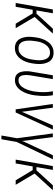

<svg xmlns="http://www.w3.org/2000/svg" viewBox="954 -1533 782 2730"><g transform="rotate(90 1345.0 -168.0)"><path d="M168.9 -528.3 76.7 0H22.5L114.3 -528.3ZM457.5 -528.3 195.8 -241.7H98.6L102.5 -295.4H174.3L387.7 -528.8ZM316.9 0 164.6 -252.9 204.6 -295.9 380.4 0Z M505.9 -236.8 512.2 -291Q518.6 -336.9 534.7 -381.3Q550.8 -425.8 578.1 -462.2Q605.5 -498.5 645 -519.5Q684.6 -540.5 736.3 -538.6Q787.1 -537.1 818.8 -514.4Q850.6 -491.7 867.2 -455.1Q883.8 -418.5 888.4 -376Q893.1 -333.5 888.2 -291.5L881.3 -236.8Q875 -191.4 858.6 -146.7Q842.3 -102.1 814.9 -65.9Q787.6 -29.8 748.3 -8.8Q709 12.2 656.2 10.7Q606 9.3 574.2 -13.7Q542.5 -36.6 526.1 -73.2Q509.8 -109.9 505.1 -152.3Q500.5 -194.8 505.9 -236.8ZM566.9 -291.5 559.6 -235.4Q556.6 -206.5 557.9 -173.1Q559.1 -139.6 568.8 -110.1Q578.6 -80.6 600.6 -61.3Q622.6 -42 660.2 -40.5Q701.2 -38.6 731 -56.2Q760.7 -73.7 780.3 -103Q799.8 -132.3 811.3 -167.5Q822.8 -202.6 827.1 -236.8L834.5 -292Q837.9 -321.3 836.2 -354.2Q834.5 -387.2 824.7 -417.2Q814.9 -447.3 792.7 -466.8Q770.5 -486.3 732.9 -487.8Q692.9 -489.3 663.8 -471.7Q634.8 -454.1 614.5 -424.3Q594.2 -394.5 582.5 -359.9Q570.8 -325.2 566.9 -291.5Z M1050.3 -528.3H1104.5L1049.8 -197.3Q1046.9 -177.7 1046.4 -151.4Q1045.9 -125 1051 -99.9Q1056.2 -74.7 1071.3 -58.1Q1086.4 -41.5 1115.2 -40.5Q1156.2 -39.1 1185.8 -61.5Q1215.3 -84 1234.6 -120.4Q1253.9 -156.7 1265.1 -196.3Q1276.4 -235.8 1281.2 -267.1Q1291 -332 1290.8 -398.2Q1290.5 -464.4 1277.8 -529.3L1334 -528.8Q1341.3 -485.4 1343.5 -441.9Q1345.7 -398.4 1343.3 -354.5Q1340.8 -310.5 1335 -268.1Q1329.1 -223.6 1314 -174.3Q1298.8 -125 1272.5 -82.8Q1246.1 -40.5 1207 -14.2Q1168 12.2 1112.8 10.3Q1070.3 8.8 1044.9 -10.5Q1019.5 -29.8 1007.6 -61Q995.6 -92.3 993.4 -128.7Q991.2 -165 995.1 -199.7Z M1557.1 -59.6 1763.7 -528.8H1821.8L1579.1 0H1537.6ZM1511.2 -528.3 1574.2 -52.7 1572.8 0H1535.2L1458 -528.3Z M2004.4 -49.8 1960 203.1H1906.7L1950.7 -49.8ZM1995.6 -120.1 2187 -528.8H2245.1L1991.7 0H1949.7ZM1929.7 -528.3 1982.9 -113.8 1984.9 0H1948.2L1877 -528.3Z M2396 -528.3 2303.7 0H2249.5L2341.3 -528.3ZM2684.6 -528.3 2422.9 -241.7H2325.7L2329.6 -295.4H2401.4L2614.7 -528.8ZM2543.9 0 2391.6 -252.9 2431.6 -295.9 2607.4 0Z"/></g></svg>

Font: Roboto Condensed Light
Style: Italic
Weight: 300
Italic angle: -12°
Designer: Christian Robertson
Foundry: Google
Version: Version 3.0; 2020